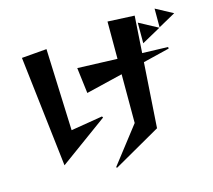

<svg xmlns="http://www.w3.org/2000/svg" viewBox="-120 -945 1296 1168"><g transform="rotate(-15 528.0 -361.0)"><path d="M948 -681V-799L1056 -741ZM478 77 472 73 651 -158V-465L420 -409L400 -571L651 -562V-797L820 -789L805 -557L967 -552L968 -542L801 -501L774 -92ZM827 -613V-743L946 -679ZM172 -20 91 -718 249 -731 269 -215 469 -248 474 -240Z"/></g></svg>

Font: Reggae One
Style: Regular
Weight: 400
Designer: Fontworks Inc.
Foundry: Fontworks Inc.
Version: Version 1.100